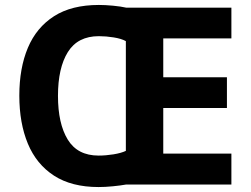

<svg xmlns="http://www.w3.org/2000/svg" viewBox="-20 -745 1013 775"><path d="M379 -725Q405 -725 436.5 -722Q468 -719 490 -714H914V-590H639V-433H896V-309H639V-125H914V0H488Q466 4 435 7Q404 10 378 10Q269 10 198 -36Q127 -82 92.5 -165Q58 -248 58 -359Q58 -470 92.5 -552Q127 -634 198 -679.5Q269 -725 379 -725ZM379 -599Q294 -599 254 -535Q214 -471 214 -358Q214 -246 253.5 -181.5Q293 -117 378 -117Q407 -117 438 -122Q469 -127 488 -136V-579Q470 -589 439 -594Q408 -599 379 -599Z"/></svg>

Font: Noto Sans Tangsa
Style: Bold
Weight: 700
Version: Version 1.504